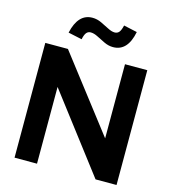

<svg xmlns="http://www.w3.org/2000/svg" viewBox="-131 -1025 1010 1131"><g transform="rotate(15 374.5 -459.5)"><path d="M63 0V-700H201L549 -248V-700H685V0H557L200 -468V0ZM264 -776 180 -794Q207 -915 294 -915Q322 -915 348.5 -902.5Q375 -890 399 -877.5Q423 -865 441 -865Q458 -865 468 -877Q478 -889 485 -919L567 -901Q543 -779 454 -779Q427 -779 400.5 -791.5Q374 -804 350 -816.5Q326 -829 306 -829Q290 -829 280 -817Q270 -805 264 -776Z"/></g></svg>

Font: Red Hat Display
Style: Bold
Weight: 700
Designer: Pentagram, MCKL
Foundry: Pentagram, MCKL
Version: Version 1.023; ttfautohint (v1.8.3)